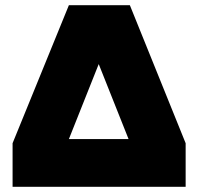

<svg xmlns="http://www.w3.org/2000/svg" viewBox="-20 -720 764 740"><path d="M28.5 0V-168L245.5 -700H480.5L695.5 -168V0ZM245.5 -184H475.5L360.5 -473Z"/></svg>

Font: Geologica Roman Black
Style: Regular
Weight: 900
Designer: Sindre Bremnes, Frode Helland
Foundry: Monokrom Skriftforlag AS
Version: Version 1.010;gftools[0.9.28]